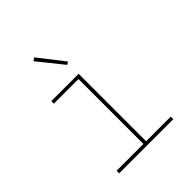

<svg xmlns="http://www.w3.org/2000/svg" viewBox="-204 -877 1008 1008"><g transform="rotate(-45 300.0 -373.0)"><path d="M501 0H99V-19H298V-501H115V-520H318V-19H501ZM309 -595 197 -734 214 -746 324 -605Z"/></g></svg>

Font: Iosevka Thin Extended
Style: Regular
Weight: 100
Width: 7
Monospace: yes
Designer: Belleve Invis
Foundry: Belleve Invis
Version: Version 32.5.0; ttfautohint (v1.8.4)